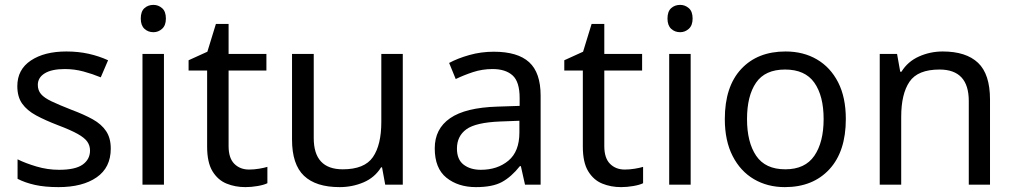

<svg xmlns="http://www.w3.org/2000/svg" viewBox="-20 -757 4159 787"><path d="M434 -148Q434 -70 376 -30Q318 10 220 10Q164 10 123.5 1Q83 -8 52 -24V-104Q84 -88 129.5 -74.5Q175 -61 222 -61Q289 -61 319 -82.5Q349 -104 349 -140Q349 -160 338 -176Q327 -192 298.5 -208Q270 -224 217 -244Q165 -264 128 -284Q91 -304 71 -332Q51 -360 51 -404Q51 -472 106.5 -509Q162 -546 252 -546Q301 -546 343.5 -536.5Q386 -527 423 -510L393 -440Q359 -454 322 -464Q285 -474 246 -474Q192 -474 163.5 -456.5Q135 -439 135 -409Q135 -387 148 -371.5Q161 -356 191.5 -341.5Q222 -327 273 -307Q324 -288 360 -268Q396 -248 415 -219.5Q434 -191 434 -148Z M609 -737Q629 -737 644.5 -723.5Q660 -710 660 -681Q660 -653 644.5 -639Q629 -625 609 -625Q587 -625 572 -639Q557 -653 557 -681Q557 -710 572 -723.5Q587 -737 609 -737ZM652 -536V0H564V-536Z M1001 -62Q1021 -62 1042 -65.5Q1063 -69 1076 -73V-6Q1062 1 1036 5.5Q1010 10 986 10Q944 10 908.5 -4.5Q873 -19 851 -55Q829 -91 829 -156V-468H753V-510L830 -545L865 -659H917V-536H1072V-468H917V-158Q917 -109 940.5 -85.5Q964 -62 1001 -62Z M1631 -536V0H1559L1546 -71H1542Q1516 -29 1470 -9.5Q1424 10 1372 10Q1275 10 1226 -36.5Q1177 -83 1177 -185V-536H1266V-191Q1266 -63 1385 -63Q1474 -63 1508.5 -113Q1543 -163 1543 -257V-536Z M2004 -545Q2102 -545 2149 -502Q2196 -459 2196 -365V0H2132L2115 -76H2111Q2076 -32 2037.5 -11Q1999 10 1931 10Q1858 10 1810 -28.5Q1762 -67 1762 -149Q1762 -229 1825 -272.5Q1888 -316 2019 -320L2110 -323V-355Q2110 -422 2081 -448Q2052 -474 1999 -474Q1957 -474 1919 -461.5Q1881 -449 1848 -433L1821 -499Q1856 -518 1904 -531.5Q1952 -545 2004 -545ZM2030 -259Q1930 -255 1891.5 -227Q1853 -199 1853 -148Q1853 -103 1880.5 -82Q1908 -61 1951 -61Q2019 -61 2064 -98.5Q2109 -136 2109 -214V-262Z M2541 -62Q2561 -62 2582 -65.5Q2603 -69 2616 -73V-6Q2602 1 2576 5.5Q2550 10 2526 10Q2484 10 2448.5 -4.5Q2413 -19 2391 -55Q2369 -91 2369 -156V-468H2293V-510L2370 -545L2405 -659H2457V-536H2612V-468H2457V-158Q2457 -109 2480.5 -85.5Q2504 -62 2541 -62Z M2768 -737Q2788 -737 2803.5 -723.5Q2819 -710 2819 -681Q2819 -653 2803.5 -639Q2788 -625 2768 -625Q2746 -625 2731 -639Q2716 -653 2716 -681Q2716 -710 2731 -723.5Q2746 -737 2768 -737ZM2811 -536V0H2723V-536Z M3447 -269Q3447 -136 3379.5 -63Q3312 10 3197 10Q3126 10 3070.5 -22.5Q3015 -55 2983 -117.5Q2951 -180 2951 -269Q2951 -402 3018 -474Q3085 -546 3200 -546Q3273 -546 3328.5 -513.5Q3384 -481 3415.5 -419.5Q3447 -358 3447 -269ZM3042 -269Q3042 -174 3079.5 -118.5Q3117 -63 3199 -63Q3280 -63 3318 -118.5Q3356 -174 3356 -269Q3356 -364 3318 -418Q3280 -472 3198 -472Q3116 -472 3079 -418Q3042 -364 3042 -269Z M3844 -546Q3940 -546 3989 -499.5Q4038 -453 4038 -349V0H3951V-343Q3951 -472 3831 -472Q3742 -472 3708 -422Q3674 -372 3674 -278V0H3586V-536H3657L3670 -463H3675Q3701 -505 3747 -525.5Q3793 -546 3844 -546Z"/></svg>

Font: Noto Sans Buhid
Style: Regular
Weight: 400
Designer: Monotype Design Team
Foundry: Monotype Imaging Inc.
Version: Version 2.001